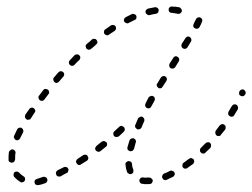

<svg xmlns="http://www.w3.org/2000/svg" viewBox="-20 -546 766 583"><path d="M118 10Q119 9 121 8Q122 7 123 5Q124 3 124 1Q124 -1 123 -3Q122 -7 118 -8Q115 -10 111 -9Q100 -5 93 -3Q89 -2 86 1Q84 5 85 9Q86 13 89 15Q93 17 97 16Q105 15 118 10ZM434 13Q436 13 438 12Q440 11 441 10Q442 8 443 6Q444 4 444 2Q443 -2 440 -4Q437 -7 433 -7Q431 -7 429 -7Q421 -6 415 -7Q413 -8 411 -7Q409 -7 408 -6Q406 -5 405 -3Q404 -1 403 1Q403 5 405 8Q407 12 412 12Q420 14 430 13Q432 13 434 13ZM45 8Q47 8 49 7Q51 7 52 6Q54 4 55 3Q57 -1 56 -5Q55 -9 51 -11Q44 -15 38 -22Q37 -23 35 -24Q34 -25 32 -25Q30 -25 28 -25Q26 -24 24 -23Q21 -20 21 -16Q21 -12 23 -9Q31 0 41 6Q43 7 45 8ZM508 -11Q509 -13 510 -15Q511 -16 511 -18Q510 -20 510 -22Q508 -26 504 -27Q500 -29 496 -27Q487 -22 478 -19Q474 -17 473 -13Q471 -9 473 -6Q474 -4 475 -2Q476 -1 478 0Q480 1 482 1Q484 1 486 0Q495 -4 505 -9Q507 -10 508 -11ZM186 -23Q187 -25 187 -27Q188 -29 188 -31Q188 -33 187 -34Q185 -38 181 -39Q177 -40 173 -38Q164 -33 155 -29Q152 -27 150 -23Q149 -19 151 -15Q152 -14 153 -12Q155 -11 157 -10Q159 -10 161 -10Q163 -10 165 -11Q173 -16 183 -21Q184 -22 186 -23ZM372 -18Q376 -16 379 -18Q381 -19 383 -20Q384 -22 385 -24Q385 -25 385 -27Q385 -29 385 -31Q381 -39 381 -48Q380 -50 380 -52Q379 -53 377 -55Q376 -56 374 -56Q372 -57 370 -57Q366 -56 363 -53Q360 -50 361 -46Q362 -34 366 -23Q368 -20 372 -18ZM568 -51Q569 -53 570 -55Q570 -57 569 -59Q569 -61 568 -62Q565 -65 561 -66Q557 -66 554 -64Q546 -58 538 -52Q534 -50 534 -45Q533 -41 535 -38Q537 -36 538 -35Q540 -34 542 -34Q544 -34 546 -34Q548 -35 549 -36Q558 -42 566 -48Q568 -49 568 -51ZM248 -64Q249 -68 246 -72Q245 -74 244 -75Q242 -76 240 -76Q238 -77 236 -76Q234 -76 233 -75Q224 -69 216 -64Q212 -61 211 -57Q210 -53 213 -50Q214 -48 215 -47Q217 -46 219 -45Q221 -45 223 -45Q225 -46 226 -47Q235 -52 244 -58Q247 -60 248 -64ZM6 -62Q6 -60 6 -58Q7 -56 8 -55Q10 -54 12 -53Q13 -52 15 -52Q20 -52 23 -55Q25 -58 26 -62Q26 -66 26 -71Q26 -76 27 -81Q28 -85 25 -88Q23 -92 19 -92Q17 -93 15 -92Q13 -92 12 -90Q10 -89 9 -88Q8 -86 7 -84Q6 -78 6 -73Q6 -67 6 -62ZM621 -105Q621 -109 618 -112Q617 -113 615 -114Q613 -114 611 -114Q609 -114 607 -113Q605 -112 604 -111Q597 -104 590 -97Q587 -94 587 -90Q587 -85 590 -83Q592 -81 593 -80Q595 -80 597 -80Q599 -80 601 -80Q603 -81 604 -83Q611 -90 619 -97Q621 -101 621 -105ZM305 -107Q306 -111 303 -114Q302 -115 300 -116Q298 -117 296 -118Q294 -118 293 -117Q291 -117 289 -116Q281 -109 273 -103Q272 -102 271 -100Q270 -99 269 -97Q269 -95 269 -93Q270 -91 271 -89Q274 -86 278 -85Q282 -85 285 -87Q293 -94 301 -100Q305 -102 305 -107ZM368 -91Q371 -88 375 -87Q377 -86 378 -87Q380 -87 382 -88Q384 -89 385 -91Q386 -92 387 -94Q389 -103 392 -113Q393 -115 393 -117Q392 -119 392 -121Q391 -122 389 -124Q388 -125 386 -126Q382 -127 378 -125Q374 -123 373 -119Q370 -109 367 -99Q366 -95 368 -91ZM22 -130Q22 -128 23 -127Q24 -125 25 -123Q26 -122 28 -121Q32 -119 36 -121Q40 -123 41 -126Q45 -135 50 -144Q51 -146 51 -148Q51 -150 50 -152Q50 -154 48 -155Q47 -157 45 -158Q42 -159 38 -158Q34 -157 32 -153Q27 -143 23 -134Q22 -132 22 -130ZM358 -149Q359 -151 359 -153Q359 -155 358 -157Q358 -159 356 -160Q353 -163 349 -164Q345 -164 342 -161Q335 -154 327 -147Q324 -145 324 -141Q324 -136 326 -133Q329 -130 333 -130Q337 -130 341 -132Q348 -139 356 -146Q357 -148 358 -149ZM665 -161Q665 -165 661 -167Q658 -170 654 -169Q650 -168 647 -165Q641 -157 635 -149Q634 -147 634 -145Q633 -143 634 -141Q634 -140 635 -138Q636 -136 637 -135Q641 -132 645 -133Q649 -133 651 -137Q658 -145 664 -153Q666 -157 665 -161ZM391 -159Q393 -156 396 -154Q400 -152 404 -154Q408 -155 410 -159Q413 -168 418 -178Q419 -181 418 -185Q416 -189 413 -191Q411 -192 409 -192Q407 -192 405 -191Q403 -190 402 -189Q400 -188 399 -186Q395 -176 391 -167Q389 -163 391 -159ZM56 -190Q57 -186 60 -184Q62 -183 64 -182Q66 -182 68 -183Q70 -183 72 -184Q73 -185 74 -187Q79 -195 85 -204Q88 -207 87 -211Q86 -215 83 -217Q79 -220 75 -219Q71 -218 69 -215Q63 -206 57 -198Q55 -194 56 -190ZM703 -218Q703 -220 702 -222Q702 -224 701 -225Q699 -227 698 -228Q694 -230 690 -229Q686 -227 684 -224Q679 -215 674 -207Q672 -203 673 -199Q674 -195 678 -193Q679 -192 681 -192Q683 -191 685 -192Q687 -192 689 -193Q690 -195 691 -196Q697 -205 702 -214Q703 -216 703 -218ZM421 -224Q422 -220 426 -218Q428 -217 430 -217Q432 -217 433 -217Q435 -218 437 -219Q438 -221 439 -222Q444 -231 449 -240Q451 -244 450 -248Q449 -252 445 -254Q441 -256 437 -254Q433 -253 431 -250Q426 -241 422 -232Q420 -228 421 -224ZM97 -249Q97 -244 101 -242Q102 -241 104 -240Q106 -240 108 -240Q110 -240 112 -241Q113 -242 115 -244Q121 -252 127 -260Q130 -263 129 -267Q129 -271 125 -274Q124 -275 122 -275Q120 -276 118 -276Q116 -276 114 -275Q113 -274 111 -272Q105 -264 99 -256Q96 -253 97 -249ZM726 -264Q726 -266 725 -268Q725 -270 723 -271Q722 -273 720 -274Q716 -275 713 -274Q709 -272 707 -269V-268Q706 -266 706 -264Q706 -262 706 -260Q707 -259 708 -257Q710 -256 711 -255Q715 -253 719 -254Q723 -256 725 -260Q726 -262 726 -264ZM456 -286Q457 -282 461 -279Q464 -277 468 -278Q472 -279 474 -283L485 -300Q487 -303 487 -307Q486 -311 482 -314Q479 -316 475 -315Q471 -314 468 -310L458 -293Q455 -290 456 -286ZM142 -304Q142 -300 145 -297Q148 -294 152 -294Q156 -295 159 -298L172 -313Q175 -316 175 -320Q175 -324 172 -327Q168 -330 164 -330Q160 -329 157 -326L144 -311Q141 -308 142 -304ZM494 -345Q495 -341 498 -339Q502 -337 506 -338Q510 -339 512 -342L523 -360Q525 -363 524 -367Q523 -371 520 -373Q516 -376 512 -375Q508 -374 506 -370L495 -353Q493 -349 494 -345ZM189 -356Q189 -352 192 -349Q195 -346 199 -346Q203 -346 206 -349Q213 -357 221 -364Q222 -365 223 -367Q223 -369 224 -371Q224 -373 223 -375Q222 -376 221 -378Q218 -381 214 -381Q209 -381 206 -378Q199 -371 192 -363Q189 -360 189 -356ZM241 -410Q240 -408 240 -406Q240 -404 241 -402Q241 -400 243 -398Q244 -397 246 -396Q248 -395 250 -395Q252 -395 254 -396Q255 -396 257 -398Q265 -404 272 -411Q275 -413 276 -417Q276 -421 273 -425Q271 -428 267 -428Q263 -429 259 -426Q252 -419 244 -413Q242 -411 241 -410ZM531 -405Q532 -401 536 -399Q537 -398 539 -398Q541 -397 543 -398Q545 -398 547 -400Q548 -401 549 -402L560 -420Q562 -423 561 -427Q560 -431 557 -433Q555 -435 553 -435Q551 -435 549 -435Q547 -434 546 -433Q544 -432 543 -430L532 -413Q530 -409 531 -405ZM296 -451Q295 -447 297 -443Q300 -440 304 -439Q308 -438 311 -441Q320 -447 328 -452Q331 -454 332 -458Q333 -462 331 -466Q329 -469 325 -470Q320 -471 317 -469Q308 -463 300 -457Q296 -455 296 -451ZM573 -484Q574 -484 574 -485Q575 -487 575 -488Q577 -491 581 -493Q585 -494 588 -493Q592 -491 594 -487Q595 -483 593 -479Q591 -473 586 -464Q584 -460 580 -459Q576 -458 572 -460Q568 -462 567 -465Q566 -469 568 -473Q571 -479 573 -484Q573 -484 573 -484ZM357 -488Q355 -485 357 -481Q359 -477 363 -476Q367 -474 370 -476Q379 -481 388 -485Q392 -486 394 -490Q395 -494 394 -498Q392 -502 388 -503Q384 -505 380 -503Q371 -499 362 -494Q358 -492 357 -488ZM423 -515Q421 -512 422 -508Q423 -506 424 -504Q425 -503 427 -502Q428 -501 430 -500Q432 -500 434 -500Q444 -503 453 -504Q458 -505 460 -508Q462 -512 462 -516Q461 -520 458 -522Q454 -525 450 -524Q440 -522 430 -520Q426 -519 423 -515ZM499 -526Q497 -525 495 -524Q494 -523 493 -521Q492 -519 492 -517Q492 -513 494 -510Q497 -507 501 -507Q511 -506 520 -504Q522 -504 524 -504Q526 -504 528 -506Q529 -507 530 -508Q532 -510 532 -512Q533 -516 530 -519Q528 -523 524 -524Q514 -526 503 -526Q501 -527 499 -526Z"/></svg>

Font: FRB American Cursive Dashed Light
Style: Italic
Weight: 300
Italic angle: -25°
Version: Version 2.0;Modular Font Editor K font №1